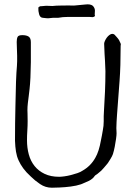

<svg xmlns="http://www.w3.org/2000/svg" viewBox="-20 -864 634 896"><path d="M325 -838 378 -843Q402 -846 413 -837Q423 -827 423 -814L422 -796Q427 -786 412 -784L397 -785Q397 -785 297 -785Q272 -785 252 -781Q245 -781 238 -781Q223 -781 218 -780Q204 -778 197 -779Q196 -779 179 -781Q167 -782 162.5 -797.5Q158 -813 159 -828V-829Q166 -836 172 -835L195 -837H197L225 -836Q242 -838 261 -838Q305 -839 325 -838ZM358 -4Q337 3 310 6.5Q283 10 257.5 11Q232 12 222 12Q192 12 167 -5Q142 -22 124 -40Q102 -60 88.5 -78.5Q75 -97 66.5 -116Q58 -135 54.5 -157Q51 -179 50 -207Q50 -287 52 -370Q54 -503 59 -556Q60 -567 60 -578.5Q60 -590 60 -604Q60 -619 59 -634.5Q58 -650 58 -668Q58 -683 62 -691.5Q66 -700 84 -700Q104 -700 114 -693Q124 -686 124 -667Q124 -621 124 -574Q123 -492 118 -449Q116 -431 114 -415Q112 -399 110 -383Q108 -366 108 -350Q108 -346 108.5 -333.5Q109 -321 109 -299Q109 -277 107.5 -254Q106 -231 106 -210Q106 -174 114.5 -143Q123 -112 141.5 -89Q160 -66 188.5 -52.5Q217 -39 256 -39Q265 -39 280 -41Q295 -43 310.5 -47Q326 -51 341 -56Q356 -61 366 -68Q404 -90 425 -128Q442 -157 451 -209Q453 -220 455.5 -231.5Q458 -243 460 -257Q462 -267 463 -277Q464 -287 464 -298Q464 -311 464 -322Q464 -333 465 -343Q468 -390 470 -437Q472 -484 472 -532Q472 -548 470 -580L468 -612Q466 -644 466 -660Q466 -665 469.5 -673Q473 -681 478.5 -688.5Q484 -696 491 -701Q498 -706 504 -706Q511 -706 516 -701Q518 -699 519.5 -696.5Q521 -694 523 -693Q532 -683 535.5 -677Q539 -671 543 -661Q544 -659 544 -657Q544 -656 543.5 -654.5Q543 -653 543 -650Q543 -553 538 -487Q527 -339 526 -327Q525 -310 524 -295Q523 -280 523 -266Q523 -260 523.5 -254.5Q524 -249 524 -242Q524 -233 521.5 -215.5Q519 -198 515.5 -179.5Q512 -161 507 -145Q504 -136 496 -123L491 -115L489 -112Q487 -109 485 -105.5Q483 -102 481 -100Q472 -90 464 -80Q450 -64 446 -62Q440 -57 434 -52Q424 -46 422 -43Q414 -30 395 -20Z"/></svg>

Font: ToneOZ-Tsuipita-TC
Style: Tsuipita-TC
Weight: 400
Designer: :Jeffrey Xuan (Chih-Lin Hsuan)  :
Foundry: jeffreyx@gmail.com, cjkFonts.io
Version: Version 0.24071